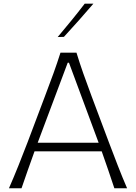

<svg xmlns="http://www.w3.org/2000/svg" viewBox="-20 -1017 735 1037"><path d="M28.3 0Q54.2 -59.1 80.3 -124.3Q106.4 -189.5 128.9 -248.5L223.6 -499.5Q249.5 -567.4 269.3 -622.3Q289.1 -677.2 306.6 -732.4H393.1Q410.2 -676.3 429.4 -621.8Q448.7 -567.4 474.1 -499L568.4 -247.6Q591.3 -187 616.2 -122.8Q641.1 -58.6 666.5 0H597.7Q581.5 -48.3 564.2 -99.6Q546.9 -150.9 529.3 -199.7H166.5Q148.4 -149.9 130.6 -99.1Q112.8 -48.3 96.2 0ZM512.7 -246.1 352.5 -678.2H345.7L183.6 -246.1ZM291.5 -816.9Q329.1 -861.8 366 -906.7Q402.8 -951.7 437.5 -997.1H484.4Q445.8 -951.7 406 -907.2Q366.2 -862.8 325.2 -817.9Z"/></svg>

Font: Pinar DS1-Light
Style: Regular
Weight: 300
Designer: Amin Abedi
Version: Version 2.000